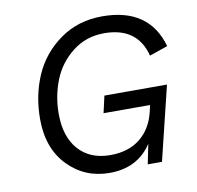

<svg xmlns="http://www.w3.org/2000/svg" viewBox="-77 -749 860 837"><g transform="rotate(-10 353.5 -331.0)"><path d="M361 -253 378 -328H655L575 0H512L530 -88Q467 8 343 8Q233 8 158.5 -69Q84 -146 84 -275Q84 -380 122.5 -468Q161 -556 241 -613Q321 -670 428 -670Q635 -670 685 -493L604 -465Q571 -596 423 -596Q344 -596 284 -549.5Q224 -503 196 -433Q168 -363 168 -284Q168 -182 219 -125Q270 -68 359 -68Q440 -68 491.5 -109.5Q543 -151 560 -223L567 -253Z"/></g></svg>

Font: Elaine Sans
Style: Italic
Weight: 400
Italic angle: -13°
Designer: Wei Huang
Foundry: Wei Huang
Version: Version 2.001;December 24, 2019;FontCreator 12.0.0.2547 64-b